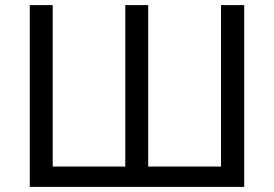

<svg xmlns="http://www.w3.org/2000/svg" viewBox="-20 -734 1077 754"><path d="M939 0H97V-714H187V-80H472V-714H562V-80H848V-714H939Z"/></svg>

Font: Go Noto Kurrent-Regular
Style: Regular
Weight: 400
Designer: Monotype Design Team
Foundry: Monotype Imaging Inc.
Version: Version 2.012; ttfautohint (v1.8.4.7-5d5b)